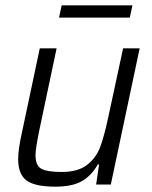

<svg xmlns="http://www.w3.org/2000/svg" viewBox="-20 -691 568 719"><path d="M48 -95Q48 -132 62 -194L129 -510H192L128 -207Q113 -135 113 -110Q113 -72 134 -59.5Q155 -47 211 -47Q272 -47 306 -73.5Q340 -100 355 -140Q370 -180 385 -250L441 -510H503L395 0H340L351 -75H346Q324 -35 288 -13.5Q252 8 187 8Q110 8 79 -15.5Q48 -39 48 -95ZM201 -625 211 -671H476L466 -625Z"/></svg>

Font: Saira Semi Condensed Light
Style: Italic
Weight: 300
Width: 4
Italic angle: -12°
Designer: Hector Gatti with collaboration of the Omnibus-Type team
Foundry: Omnibus-Type
Version: Version 1.001; ttfautohint (v1.8)